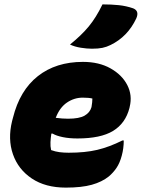

<svg xmlns="http://www.w3.org/2000/svg" viewBox="-20 -842 646 875"><path d="M358 -560Q431 -560 483.5 -530.5Q536 -501 560 -454.5Q584 -408 571 -355L570 -350Q552 -280 495.5 -245.5Q439 -211 333 -211Q296 -211 266.5 -217Q237 -223 220 -233H214Q211 -213 210 -194Q209 -175 213 -158Q232 -151 251.5 -148.5Q271 -146 293 -146Q368 -146 423 -159Q478 -172 538 -202H544Q544 -166 535 -133Q526 -99 511 -77Q496 -55 476 -38Q445 -13 398.5 0Q352 13 280 13Q187 13 125 -28.5Q63 -70 39 -139Q15 -208 35 -290L39 -305Q70 -430 152.5 -495Q235 -560 358 -560ZM357 -397Q318 -397 285 -374.5Q252 -352 234 -305Q250 -303 263.5 -302Q277 -301 290 -301Q341 -301 365.5 -315Q390 -329 397 -354Q399 -366 400 -375.5Q401 -385 401 -393Q385 -397 357 -397ZM447 -822Q488 -822 521.5 -818.5Q555 -815 587 -804Q616 -792 601 -758Q562 -675 484 -637Q466 -628 447 -624Q428 -620 399 -620Q376 -620 348 -624.5Q320 -629 299 -639Q351 -681 384.5 -721.5Q418 -762 447 -822Z"/></svg>

Font: Recursive Sn Csl St Blk
Style: Italic
Weight: 900
Italic angle: -15°
Version: Version 1.079;hotconv 1.0.112;makeotfexe 2.5.65598; ttfautoh